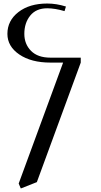

<svg xmlns="http://www.w3.org/2000/svg" viewBox="-20 -766 571 1089"><path d="M22 -574Q22 -649 84.5 -697.5Q147 -746 248 -746Q300 -746 354 -729L346 -703Q291 -719 248 -719Q185 -719 151.5 -677.5Q118 -636 118 -574Q118 -516 156 -477.5Q194 -439 266 -439H438V-411L189 267L98 303L86 275L338 -411H266Q157 -411 89.5 -457Q22 -503 22 -574Z"/></svg>

Font: Dihjauti
Style: Bold
Weight: 700
Designer: T. Christopher White
Version: Version 3.0.0